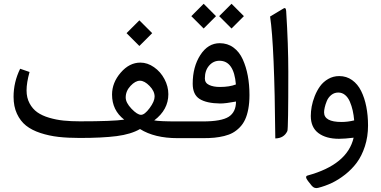

<svg xmlns="http://www.w3.org/2000/svg" viewBox="-20 -726 2000 1009"><path d="M712.4 -619.1 779.8 -551.8 712.4 -484.4 645 -551.8ZM640.6 -213.9Q640.6 -186.5 671.1 -154.5Q701.7 -122.6 721.2 -122.6Q740.2 -122.6 766.4 -158Q792.5 -193.4 792.5 -218.3Q792.5 -247.1 765.9 -274.4Q739.3 -301.8 715.3 -301.8Q691.4 -301.8 666 -274.7Q640.6 -247.6 640.6 -213.9ZM632.8 -97.2Q568.8 -146.5 568.8 -229Q568.8 -291.5 614.3 -344.2Q659.7 -397 717.8 -397Q754.9 -397 789.3 -373Q823.7 -349.1 844.2 -310.5Q864.7 -272 864.7 -231Q864.7 -149.4 790.5 -93.3Q819.3 -87.9 910.2 -87.9H927.2Q939 -87.9 939 -49.8V-37.6Q939 0 927.2 0H913.1Q792 0 715.8 -47.9Q668.5 -20.5 593 -10.7Q517.6 -1 398.9 -1Q336.9 -1 287.4 -6.6Q237.8 -12.2 192.4 -27.1Q147 -42 116.9 -65.9Q86.9 -89.8 69.1 -128.2Q51.3 -166.5 51.3 -217.3Q51.3 -294.4 85.9 -364.7L135.3 -347.7Q119.6 -291.5 119.6 -251Q119.6 -212.4 135.3 -183.1Q150.9 -153.8 176 -136Q201.2 -118.2 238.5 -107.2Q275.9 -96.2 314.5 -92.3Q353 -88.4 399.9 -88.4Q571.8 -88.4 632.8 -97.2Z M1196.8 -706.1 1261.7 -641.1 1196.8 -576.2 1131.8 -641.1ZM1050.3 -706.1 1115.2 -641.1 1050.3 -576.2 985.4 -641.1ZM921.9 -87.9H1045.9Q1144 -87.9 1182.1 -112.5Q1220.2 -137.2 1220.2 -192.4Q1166 -182.1 1137.2 -182.1Q1064.9 -183.1 1028.8 -206.1Q992.7 -229 992.7 -286.1Q992.7 -374.5 1032.7 -436.8Q1072.8 -499 1134.8 -499Q1175.8 -499 1206.8 -476.3Q1237.8 -453.6 1255.6 -414.3Q1273.4 -375 1282.2 -327.9Q1291 -280.8 1291 -226.6Q1291 -186 1284.9 -153.3Q1278.8 -120.6 1267.8 -97.2Q1256.8 -73.7 1239.7 -56.4Q1222.7 -39.1 1203.4 -28.3Q1184.1 -17.6 1158.2 -11.2Q1132.3 -4.9 1106.4 -2.4Q1080.6 0 1047.9 0H921.9Q895 0 895 -37.6V-49.8Q895 -87.9 921.9 -87.9ZM1135.3 -269Q1186 -269 1219.7 -282.2Q1209.5 -406.7 1133.3 -406.7Q1101.1 -406.7 1078.9 -381.1Q1056.6 -355.5 1056.6 -313.5Q1056.6 -290 1079.1 -279.5Q1101.6 -269 1135.3 -269Z M1399.4 -639.2 1470.2 -681.6Q1476.6 -685.5 1479.7 -682.1Q1482.9 -678.7 1483.9 -668Q1495.1 -490.7 1495.1 -347.7Q1495.1 -48.3 1490.2 -37.6Q1472.7 0.5 1426.8 1.5Q1422.4 -487.3 1399.4 -639.2Z M1838.4 -2.4Q1790.5 3.4 1761.7 3.4Q1693.4 3.4 1653.3 -26.6Q1613.3 -56.6 1613.3 -116.7Q1613.3 -139.6 1617.9 -165.8Q1622.6 -191.9 1634 -220.9Q1645.5 -250 1662.1 -272.9Q1678.7 -295.9 1704.8 -311Q1731 -326.2 1762.7 -326.2Q1800.8 -326.2 1830.3 -305.2Q1859.9 -284.2 1877.9 -247.8Q1896 -211.4 1905 -165.3Q1914.1 -119.1 1914.1 -66.4Q1914.1 -7.8 1897.7 42.7Q1881.3 93.3 1855.2 128.4Q1829.1 163.6 1793.7 191.4Q1758.3 219.2 1723.4 235.6Q1688.5 252 1651.9 261.2Q1632.3 266.6 1618.2 250L1598.1 224.6Q1580.1 200.7 1596.7 196.3Q1805.7 139.2 1838.4 -2.4ZM1683.1 -135.7Q1683.1 -85 1774.9 -85Q1807.1 -85 1841.3 -93.3Q1838.9 -121.1 1833.5 -145.3Q1828.1 -169.4 1818.6 -191.7Q1809.1 -213.9 1793.5 -226.8Q1777.8 -239.7 1757.8 -239.7Q1736.8 -239.7 1720.9 -226.8Q1705.1 -213.9 1697.5 -195.3Q1689.9 -176.8 1686.5 -161.4Q1683.1 -146 1683.1 -135.7Z"/></svg>

Font: Sahel FD
Style: FD
Weight: 400
Foundry: Saber Rastikerdar (saber.rastikerdar@gmail.com)
Version: Version 3.3.1